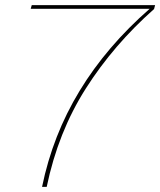

<svg xmlns="http://www.w3.org/2000/svg" viewBox="-20 -724 621 744"><path d="M143 0Q184 -200 288.5 -372Q393 -544 560 -690H99L103 -704H581L577 -689Q420 -550 312.5 -381Q205 -212 161 0Z"/></svg>

Font: Prodigy Sans Thin
Style: Italic
Weight: 100
Italic angle: -13°
Designer: Wei Huang
Foundry: Wei Huang
Version: Version 1.003; ttfautohint (v1.8.3)